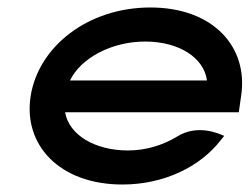

<svg xmlns="http://www.w3.org/2000/svg" viewBox="-20 -482 667 513"><path d="M62 -226C41 -95 139 11 307 11C419 11 516 -37 571 -109L579 -119L569 -123C568 -123 508 -152 453 -117C415 -94 370 -80 322 -80C233 -80 164 -122 154 -182H618L624 -224C645 -356 550 -462 382 -462C214 -462 83 -357 62 -226ZM167 -267C196 -327 278 -371 368 -371C458 -371 525 -328 533 -267Z"/></svg>

Font: Charger Pro
Style: ExBdSuExtObl
Weight: 400
Designer: Jasper
Foundry: Cannot Into Space Fonts
Version: Version 1.09